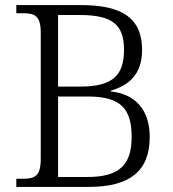

<svg xmlns="http://www.w3.org/2000/svg" viewBox="-20 -734 679 754"><path d="M44 0H329C489 0 568 -62 568 -196C568 -304 510 -365 415 -375V-378C484 -398 538 -440 538 -538C538 -661 462 -714 299 -714H44V-682H70C117 -682 140 -672 140 -605V-111C140 -42 117 -32 70 -32H44ZM296 -394H208V-675H294C420 -675 467 -638 467 -539C467 -442 427 -394 296 -394ZM324 -39H208V-355H326C457 -355 497 -304 497 -196C497 -88 450 -39 324 -39Z"/></svg>

Font: Noto Serif Devanagari Light
Style: Regular
Weight: 300
Designer: Universal Thirst, Indian Type Foundry and the Monotype Design Team
Foundry: Monotype Imaging Inc.
Version: Version 2.004